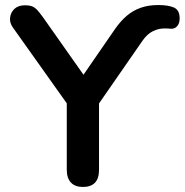

<svg xmlns="http://www.w3.org/2000/svg" viewBox="-20 -734 733 762"><path d="M309 8Q278 8 261.5 -9.5Q245 -27 245 -60V-363L272 -286L31 -625Q18 -643 20 -663.5Q22 -684 37 -698.5Q52 -713 79 -713Q97 -713 108 -708.5Q119 -704 128.5 -693.5Q138 -683 151 -665L325 -418H298L438 -621Q460 -652 484.5 -672.5Q509 -693 539.5 -703.5Q570 -714 608 -714Q648 -714 670.5 -704Q693 -694 693 -661Q693 -647 688 -637.5Q683 -628 675 -623.5Q667 -619 657 -620Q650 -621 643.5 -621Q637 -621 631 -621Q609 -621 586.5 -610Q564 -599 546 -573L347 -286L373 -363V-60Q373 8 309 8Z"/></svg>

Font: Nunito ExtraLight
Style: Bold
Weight: 700
Version: Version 3.602